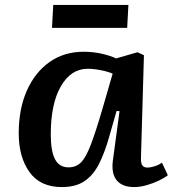

<svg xmlns="http://www.w3.org/2000/svg" viewBox="-20 -745 707 779"><path d="M552 -107Q551 -83 557.5 -74Q564 -65 579 -65Q589 -65 606 -70Q623 -75 637 -85L661 -34Q647 -23 624 -12Q601 -1 574.5 6.5Q548 14 524 14Q476 14 453.5 -13.5Q431 -41 438 -94L465 -294L453 -295L423 -190Q405 -126 382 -80.5Q359 -35 323.5 -10.5Q288 14 231 14Q143 14 99.5 -47Q56 -108 56 -204Q56 -304 89.5 -378.5Q123 -453 182 -494Q241 -535 319 -535Q358 -535 393 -527Q428 -519 451 -508L538 -533L564 -521ZM258 -66Q289 -66 309 -86.5Q329 -107 348.5 -158Q368 -209 395 -301L437 -446Q420 -454 390 -460Q360 -466 336 -466Q268 -466 227 -395Q186 -324 186 -200Q186 -131 203.5 -98.5Q221 -66 258 -66ZM196 -725H501L496 -632H191Z"/></svg>

Font: Literata 7pt SemiBold
Style: Italic
Weight: 600
Italic angle: -2°
Designer: Latin by Veronika Burian and Jose Scaglione. Greek by Irene Vlachou. Cyrillic by Vera Evstafieva
Foundry: TypeTogether
Version: Version 3.002